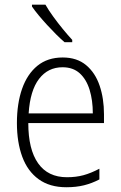

<svg xmlns="http://www.w3.org/2000/svg" viewBox="-20 -785 512 815"><path d="M246.1 -541Q306.6 -541 345.5 -508.5Q384.3 -476.1 402.8 -421.6Q421.4 -367.2 421.4 -299.8V-262.7H100.1Q100.1 -150.9 141.8 -91.8Q183.6 -32.7 264.2 -32.7Q302.7 -32.7 334.2 -41.3Q365.7 -49.8 401.9 -68.8V-23.4Q370.1 -6.8 336.7 1.5Q303.2 9.8 261.7 9.8Q190.9 9.8 144 -24.2Q97.2 -58.1 74.5 -119.6Q51.8 -181.2 51.8 -262.7Q51.8 -345.2 73.7 -408Q95.7 -470.7 138.9 -505.9Q182.1 -541 246.1 -541ZM245.6 -499.5Q183.6 -499.5 145.8 -450.2Q107.9 -400.9 101.6 -303.7H374Q374 -358.9 360.4 -403.6Q346.7 -448.2 318.4 -473.9Q290 -499.5 245.6 -499.5ZM172.9 -765.1Q186.5 -741.2 206.1 -714.4Q225.6 -687.5 246.6 -661.9Q267.6 -636.2 286.6 -615.7V-606H253.9Q236.8 -620.6 217.8 -639.6Q198.7 -658.7 179.7 -679.4Q160.6 -700.2 144 -720.2Q127.4 -740.2 115.7 -757.3V-765.1Z"/></svg>

Font: Open Sans SemiCondensed Light
Style: Regular
Weight: 300
Width: 4
Designer: Monotype Design Team
Foundry: Monotype Imaging Inc.
Version: Version 3.000